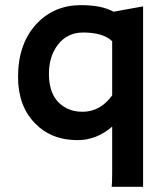

<svg xmlns="http://www.w3.org/2000/svg" viewBox="-20 -535 623 743"><path d="M412.1 188Q414.1 175.3 414.1 133.3V-44.9Q353.5 7.3 279.8 7.3Q178.7 7.3 115.7 -57.6Q49.8 -125 49.8 -237.3Q49.8 -364.3 120.1 -441.4Q188.5 -515.1 293.5 -515.1Q373.5 -515.1 419.4 -489.7L533.7 -510.3V188ZM414.1 -375.5Q378.9 -409.2 301.8 -409.2Q241.2 -409.2 205.1 -363.3Q169.4 -317.9 169.4 -249.5Q169.4 -147.9 241.7 -114.3Q266.1 -102.5 299.3 -102.5Q368.2 -102.5 414.1 -166Z"/></svg>

Font: Hammersmith One
Style: Regular
Weight: 400
Designer: Nicole Fally
Foundry: Nicole Fally
Version: Version 1.003